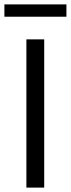

<svg xmlns="http://www.w3.org/2000/svg" viewBox="-37 -853 322 873"><path d="M265 -777H-17V-833H265ZM164 0H83V-674H164Z"/></svg>

Font: Hind Colombo
Style: Regular
Weight: 400
Designer: Jyotish Sonowal, Aditi Pimprikar
Foundry: Indian Type Foundry
Version: Version 1.000;PS 1.0;hotconv 1.0.86;makeotf.lib2.5.63406; tt